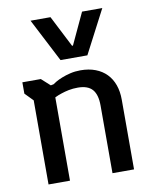

<svg xmlns="http://www.w3.org/2000/svg" viewBox="-87 -855 736 921"><g transform="rotate(-10 280.5 -394.5)"><path d="M74.2 -409.7 35.6 -449.2V-504.4H125.5L167.5 -466.3L181.6 -469.2Q185.1 -472.2 197.5 -479.5Q210 -486.8 228.3 -494.1Q246.6 -501.5 270 -507.1Q293.5 -512.7 319.3 -512.7Q360.4 -512.7 392.3 -500.5Q424.3 -488.3 446.3 -465.6Q468.3 -442.9 479.5 -411.1Q490.7 -379.4 490.7 -339.8V0H385.7V-329.6Q385.7 -382.8 363.5 -408Q341.3 -433.1 293 -433.1Q269 -433.1 248.5 -429Q228 -424.8 212.4 -419.4Q194.3 -413.6 178.7 -405.8V0H74.2ZM125.5 -788.6H222.7L300.8 -635.7H305.2L376.5 -788.6H475.1L365.2 -577.6H234.4Z"/></g></svg>

Font: Basic
Style: Regular
Weight: 400
Designer: Magnus Gaarde
Foundry: Magnus Gaarde
Version: Version 1.003; ttfautohint (v1.1) -l 6 -r 16 -G 0 -x 16 -D l